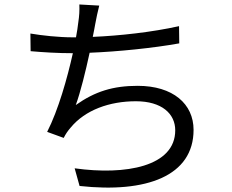

<svg xmlns="http://www.w3.org/2000/svg" viewBox="-20 -805 1040 859"><path d="M781 -688C660 -661 514 -645 395 -640C400 -662 403 -682 406 -697C411 -723 417 -754 424 -780L335 -785C336 -758 335 -735 330 -703C328 -686 325 -664 320 -638H304C244 -638 168 -646 116 -655L117 -576C174 -571 238 -567 305 -567H306C281 -455 241 -313 191 -215L265 -188C274 -206 283 -219 296 -234C361 -313 470 -352 588 -352C704 -352 764 -296 764 -222C764 -60 542 -20 314 -52L336 27C636 60 846 -18 846 -224C846 -340 754 -421 596 -421C486 -421 405 -396 319 -335C340 -392 363 -486 381 -569C508 -574 666 -590 782 -611Z"/></svg>

Font: Noto Sans CJK SC Regular
Style: Regular
Weight: 400
Designer: Ryoko NISHIZUKA (kana & ideographs); Paul D. Hunt (Latin, Greek & Cyrillic); Wenlong ZHANG (bopomofo); Sandoll Communica
Foundry: Adobe Systems Incorporated
Version: Version 1.004;PS 1.004;hotconv 1.0.82;makeotf.lib2.5.63406